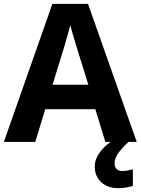

<svg xmlns="http://www.w3.org/2000/svg" viewBox="-20 -737 730 997"><path d="M527 0 475 -170H215L163 0H0L252 -717H437L690 0ZM387 -463Q382 -480 374 -506Q366 -532 358 -559Q350 -586 345 -606Q340 -586 331.5 -556.5Q323 -527 315.5 -500.5Q308 -474 304 -463L253 -297H439ZM575 111Q575 131 586 141Q597 151 614 151Q630 151 645 148Q660 145 670 142V229Q654 233 636 236.5Q618 240 594 240Q538 240 505 208.5Q472 177 472 128Q472 99 487 72Q502 45 526.5 22.5Q551 0 582 -17L647 0Q613 32 594 58.5Q575 85 575 111Z"/></svg>

Font: Noto Sans Armenian
Style: Regular
Weight: 400
Designer: Monotype Design Team
Foundry: Monotype Imaging Inc.
Version: Version 2.007